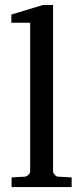

<svg xmlns="http://www.w3.org/2000/svg" viewBox="-20 -757 337 777"><path d="M26.9 0V-39.1L80.1 -42Q86.9 -42 94.5 -49.1Q102.1 -56.2 102.1 -63V-665H25.9V-698.2L153.8 -736.8H194.8V-63Q194.8 -56.2 201.9 -49.1Q209 -42 215.8 -42L270 -39.1V0Z"/></svg>

Font: Charis SIL Phon
Style: Regular
Weight: 400
Foundry: SIL International
Version: Version 5.000